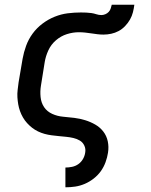

<svg xmlns="http://www.w3.org/2000/svg" viewBox="-20 -581 640 816"><path d="M258 215V131H259Q272 131 286.5 128Q301 125 313 116.5Q325 108 332.5 95Q340 82 342 68Q345 52 338.5 38Q332 24 319.5 16.5Q307 9 292 5.5Q277 2 261.5 0.5Q246 -1 230.5 -2.5Q215 -4 199.5 -6Q184 -8 169.5 -12Q155 -16 141.5 -22.5Q128 -29 116.5 -38Q105 -47 95 -58Q85 -69 77.5 -82Q70 -95 65 -109Q60 -123 57.5 -137.5Q55 -152 54 -167.5Q53 -183 55 -199Q57 -215 59 -231L76 -331Q81 -359 91 -386.5Q101 -414 118.5 -438Q136 -462 160.5 -480.5Q185 -499 212.5 -510Q240 -521 268 -524.5Q296 -528 324 -528Q335 -528 346.5 -527.5Q358 -527 368.5 -525.5Q379 -524 389.5 -520.5Q400 -517 411 -517Q419 -517 427.5 -520.5Q436 -524 442 -530.5Q448 -537 450.5 -545Q453 -553 455 -561H551Q549 -545 545 -529Q541 -513 532.5 -498Q524 -483 511.5 -470Q499 -457 484 -449Q469 -441 452.5 -437.5Q436 -434 420 -434Q407 -434 394.5 -435.5Q382 -437 369 -439Q356 -441 342.5 -442.5Q329 -444 315 -444Q290 -444 264.5 -436Q239 -428 218 -410Q197 -392 185.5 -367Q174 -342 170 -317L154 -217Q150 -193 152.5 -168.5Q155 -144 167.5 -125.5Q180 -107 202 -97Q224 -87 248 -85Q272 -83 296 -80Q320 -77 342.5 -70Q365 -63 385 -51.5Q405 -40 419 -22Q433 -4 438 19.5Q443 43 439 68Q436 88 428.5 108.5Q421 129 408.5 146.5Q396 164 378 178Q360 192 340 200.5Q320 209 299.5 212Q279 215 259 215Z"/></svg>

Font: Iosevka SS04 Md Ex Obl
Style: Regular
Weight: 500
Width: 7
Italic angle: -9°
Monospace: yes
Designer: Belleve Invis
Foundry: Belleve Invis
Version: Version 19.0.0; ttfautohint (v1.8.4)